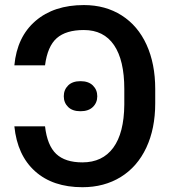

<svg xmlns="http://www.w3.org/2000/svg" viewBox="-20 -741 693 770"><path d="M160.6 -234.4Q169.4 -157.7 205.3 -123.8Q241.2 -89.8 310.5 -89.8Q391.1 -89.8 434.3 -148.7Q477.5 -207.5 478.5 -321.3V-384.3Q478.5 -499.5 437.3 -560.1Q396 -620.6 316.4 -620.6Q244.6 -620.6 207.5 -587.9Q170.4 -555.2 160.6 -479H37.6Q48.3 -593.3 122.3 -657Q196.3 -720.7 316.4 -720.7Q402.8 -720.7 468 -679.2Q533.2 -637.7 567.9 -561.3Q602.5 -484.9 602.5 -384.3V-326.7Q602.5 -225.1 566.7 -148.7Q530.8 -72.3 464.4 -31.2Q397.9 9.8 310.5 9.8Q191.9 9.8 120.6 -54.2Q49.3 -118.2 37.6 -234.4ZM302.7 -294.9Q270.5 -294.9 253.2 -312Q235.8 -329.1 235.8 -355Q235.8 -380.9 253.2 -398.2Q270.5 -415.5 302.7 -415.5Q335 -415.5 352.5 -398.2Q370.1 -380.9 370.1 -355Q370.1 -329.1 352.5 -312Q335 -294.9 302.7 -294.9Z"/></svg>

Font: Roboto Medium
Style: Regular
Weight: 500
Designer: Google
Version: Version 2.134; 2016; ttfautohint (v1.6)